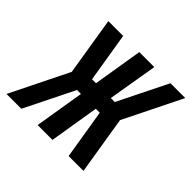

<svg xmlns="http://www.w3.org/2000/svg" viewBox="-174 -677 824 824"><g transform="rotate(45 237.5 -265.0)"><path d="M-40 0 91 -265 48 -530H138L175 -304H199L236 -530H327L289 -304H313L425 -530H515L384 -265L427 0H337L300 -226H276L239 0H149L186 -226H162L50 0Z"/></g></svg>

Font: Iosevka Curly Semibold Oblique
Style: Regular
Weight: 600
Italic angle: -9°
Monospace: yes
Designer: Belleve Invis
Foundry: Belleve Invis
Version: Version 11.1.0; ttfautohint (v1.8.3)